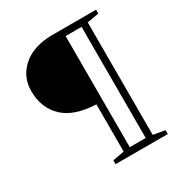

<svg xmlns="http://www.w3.org/2000/svg" viewBox="-158 -775 834 887"><g transform="rotate(-30 258.5 -331.5)"><path d="M202.6 0V-20.5L264.2 -31.7V-283.7Q148.9 -288.1 91.6 -342Q34.2 -396 34.2 -486.8Q34.2 -542 63.7 -582.8Q93.3 -623.5 140.4 -643.3Q187.5 -663.1 245.1 -663.1H481.4V-642.6L418.9 -631.3V-31.7L481.4 -20.5V0ZM298.8 -35.2H383.8V-627.9H298.8Z"/></g></svg>

Font: Elstob ExtraLight
Style: Regular
Weight: 200
Designer: Peter S. Baker
Version: Version 1.015